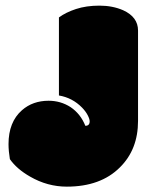

<svg xmlns="http://www.w3.org/2000/svg" viewBox="-20 -659 533 692"><path d="M477.5 -223.1Q477.5 -120.1 412.1 -55.7Q342.8 13.7 220.7 13.7Q150.9 13.7 88.4 -22.5Q40.5 -49.8 15.6 -85.4Q10.7 -115.2 10.7 -139.6Q10.7 -219.2 59.1 -261.7Q98.1 -295.9 155.3 -295.9Q198.7 -295.9 234.4 -272.9Q270.5 -248.5 287.6 -205.6Q303.2 -205.6 303.2 -221.7Q303.2 -230 296.1 -243.7Q289.1 -257.3 275.9 -271Q241.2 -306.6 192.4 -314.9V-596.2Q216.8 -614.3 253.9 -626.5Q291 -638.7 338.4 -638.7Q385.7 -638.7 423.8 -622.1Q477.5 -597.7 477.5 -548.8Z"/></svg>

Font: Modak
Style: Regular
Weight: 400
Version: Version 1.036;PS Version 1.000;hotconv 1.0.79;makeotf.lib2.5